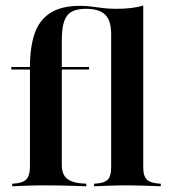

<svg xmlns="http://www.w3.org/2000/svg" viewBox="-20 -651 600 671"><path d="M22.6 0V-8.9Q58.1 -10.5 71.4 -23.4Q84.7 -36.3 84.7 -70.2V-408.1H19.4V-416.9H84.7Q84.7 -485.5 100.8 -533.1Q116.9 -580.6 155.6 -605.6Q194.4 -630.6 259.7 -630.6Q282.3 -630.6 301.6 -627.8Q321 -625 341.9 -622.6Q362.9 -620.2 388.7 -620.2Q413.7 -620.2 437.9 -623Q462.1 -625.8 480.6 -631.5V-66.9Q480.6 -34.7 494 -22.6Q507.3 -10.5 541.9 -8.9V0Q531.5 -0.8 512.5 -1.2Q493.5 -1.6 471.4 -2.4Q449.2 -3.2 426.6 -3.2Q393.5 -3.2 359.7 -2Q325.8 -0.8 308.9 0V-8.9Q343.5 -10.5 356 -22.6Q368.5 -34.7 368.5 -66.9V-532.3Q368.5 -563.7 359.3 -583.1Q350 -602.4 330.6 -611.3Q311.3 -620.2 280.6 -620.2Q249.2 -620.2 230.6 -610.1Q212.1 -600 204 -575.8Q196 -551.6 196 -510.5V-416.9H291.1V-408.1H196V-74.2Q196 -40.3 215.7 -25.4Q235.5 -10.5 281.5 -8.9V0Q258.9 -0.8 219.4 -2Q179.8 -3.2 140.3 -3.2Q102.4 -3.2 71 -2Q39.5 -0.8 22.6 0Z"/></svg>

Font: Playfair 144pt
Style: Bold
Weight: 700
Version: Version 2.001;gftools[0.9.30]